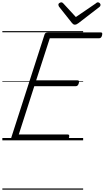

<svg xmlns="http://www.w3.org/2000/svg" viewBox="-20 -1195 891 1635"><path d="M99 0Q85 0 79 -5.5Q73 -11 76 -23L359 -900Q362 -910 369 -914.5Q376 -919 391 -919H837Q848 -919 850 -913Q852 -907 849 -894Q846 -881 839.5 -875Q833 -869 823 -869H404L288 -511H639Q650 -511 652 -504.5Q654 -498 651 -486Q647 -473 641 -467Q635 -461 625 -461H272L140 -50H556Q566 -50 568.5 -44Q571 -38 568 -25Q564 -12 557.5 -6Q551 0 542 0ZM814 -1175Q823 -1175 829.5 -1168Q836 -1161 836 -1154Q836 -1148 834 -1144Q832 -1140 827 -1136L648 -998Q638 -991 631.5 -988Q625 -985 617 -985Q610 -985 604.5 -988.5Q599 -992 593 -999L482 -1139Q480 -1144 478.5 -1148Q477 -1152 477 -1155Q477 -1164 486 -1169.5Q495 -1175 502 -1175Q508 -1175 512 -1172Q516 -1169 520 -1165L626 -1050L793 -1164Q800 -1170 804 -1172.5Q808 -1175 814 -1175ZM0 410H688V420H0ZM0 -20H688V0H0ZM0 -505H688V-500H0ZM0 -930H688V-920H0Z"/></svg>

Font: Playwrite DE LA Guides
Style: Regular
Weight: 400
Designer: Veronika Burian, José Scaglione
Foundry: TypeTogether
Version: Version 1.003